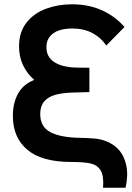

<svg xmlns="http://www.w3.org/2000/svg" viewBox="-20 -755 613 895"><path d="M312.3 0Q174.8 0 107.4 -56.9Q40 -113.8 40 -214.5Q40 -275.4 64.6 -319.3Q89.2 -363.2 139.8 -382.5Q106.2 -411.5 87.5 -450.9Q68.8 -490.2 68.8 -538.8Q68.8 -605.8 103.7 -649.7Q138.5 -693.7 194.6 -714.3Q250.8 -735 315.8 -735Q393.9 -735 456.5 -706.4Q519 -677.8 560.2 -629L475.3 -542.8Q450.8 -579.7 410.9 -600.9Q371 -622.2 315.8 -622.2Q280.3 -622.2 253.5 -612.7Q226.6 -603.2 211.5 -583.7Q196.3 -564.2 196.3 -535.3Q196.3 -490.2 231.4 -466.6Q266.5 -443.1 327 -440.3Q345 -439.3 396.7 -439.3V-325.7Q361.8 -324.8 316.2 -323.5Q267.2 -321.8 234.9 -312.1Q202.6 -302.3 185 -281Q167.5 -259.6 167.5 -223.7Q167.5 -163.3 215.7 -138.5Q263.8 -113.8 352.8 -112.5Q393.4 -111.7 419.3 -109.4Q445.2 -107.2 468.2 -99.2Q506.6 -86.2 533 -57.5Q559.3 -28.7 568.8 16.4Q578.3 61.5 565.5 120H460.3Q464.8 65.2 449.2 39.5Q433.6 13.9 402.5 7Q371.3 0 312.3 0Z"/></svg>

Font: Tap Sans
Style: Regular
Weight: 400
Designer: Tap Payments
Foundry: Tap Payments
Version: Version 1.001;Glyphs 3.1.2 (3151)